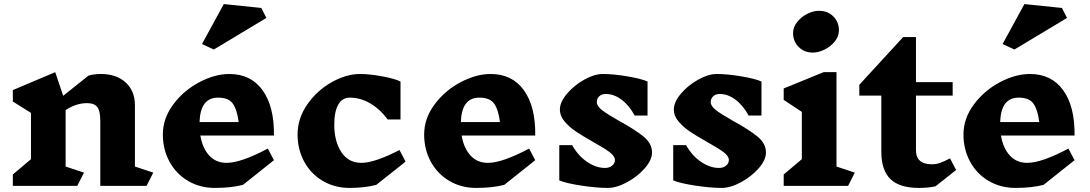

<svg xmlns="http://www.w3.org/2000/svg" viewBox="-20 -912 5350 942"><path d="M699 0H472V-320Q472 -367 457.5 -386.5Q443 -406 407 -406Q354 -406 302 -372V-95L392 -65L359 0H43V-56L132 -131V-358L43 -414V-470L251 -558L290 -442L414 -541Q441 -549 475 -549Q551 -549 596.5 -507.5Q642 -466 642 -395V-95L732 -65Z M1324 -247H963Q973 -186 1006 -149.5Q1039 -113 1092 -113Q1162 -113 1294 -183L1324 -126L1172 -5Q1113 10 1034 10Q961 10 902.5 -24.5Q844 -59 811.5 -119Q779 -179 779 -252Q779 -331 830 -399.5Q881 -468 957.5 -508.5Q1034 -549 1105 -549Q1211 -549 1268.5 -469Q1326 -389 1324 -247ZM959 -313H1151Q1143 -375 1122 -404Q1101 -433 1050 -433Q1006 -433 983.5 -403Q961 -373 959 -313ZM1287 -824 1029 -669 971 -696 1078 -892 1262 -873Z M1945 -512V-326H1882Q1844 -377 1796 -405Q1748 -433 1696 -433Q1659 -433 1639.5 -398.5Q1620 -364 1620 -300Q1620 -219 1654.5 -166Q1689 -113 1753 -113Q1818 -113 1940 -176L1970 -119L1826 -5Q1769 10 1695 10Q1622 10 1563.5 -24.5Q1505 -59 1472.5 -119Q1440 -179 1440 -252Q1440 -331 1487.5 -399.5Q1535 -468 1607 -508.5Q1679 -549 1746 -549Q1793 -549 1855 -537.5Q1917 -526 1945 -512Z M2606 -247H2245Q2255 -186 2288 -149.5Q2321 -113 2374 -113Q2444 -113 2576 -183L2606 -126L2454 -5Q2395 10 2316 10Q2243 10 2184.5 -24.5Q2126 -59 2093.5 -119Q2061 -179 2061 -252Q2061 -331 2112 -399.5Q2163 -468 2239.5 -508.5Q2316 -549 2387 -549Q2493 -549 2550.5 -469Q2608 -389 2606 -247ZM2241 -313H2433Q2425 -375 2404 -404Q2383 -433 2332 -433Q2288 -433 2265.5 -403Q2243 -373 2241 -313Z M2891 -215Q2838 -245 2806 -266.5Q2774 -288 2750.5 -315.5Q2727 -343 2727 -375Q2727 -411 2761.5 -452Q2796 -493 2846 -521Q2896 -549 2938 -549Q2989 -549 3057.5 -537.5Q3126 -526 3157 -512V-345H3094Q3067 -395 3029.5 -423Q2992 -451 2952 -451Q2932 -451 2920 -439.5Q2908 -428 2908 -412Q2908 -391 2934.5 -371Q2961 -351 3019 -318Q3096 -276 3137.5 -242Q3179 -208 3179 -164Q3179 -127 3143.5 -86.5Q3108 -46 3056.5 -18Q3005 10 2962 10Q2907 10 2831.5 -1.5Q2756 -13 2724 -27V-200H2787Q2817 -147 2861 -117.5Q2905 -88 2948 -88Q2970 -88 2983.5 -99.5Q2997 -111 2997 -127Q2997 -146 2971 -165.5Q2945 -185 2891 -215Z M3450 -215Q3397 -245 3365 -266.5Q3333 -288 3309.5 -315.5Q3286 -343 3286 -375Q3286 -411 3320.5 -452Q3355 -493 3405 -521Q3455 -549 3497 -549Q3548 -549 3616.5 -537.5Q3685 -526 3716 -512V-345H3653Q3626 -395 3588.5 -423Q3551 -451 3511 -451Q3491 -451 3479 -439.5Q3467 -428 3467 -412Q3467 -391 3493.5 -371Q3520 -351 3578 -318Q3655 -276 3696.5 -242Q3738 -208 3738 -164Q3738 -127 3702.5 -86.5Q3667 -46 3615.5 -18Q3564 10 3521 10Q3466 10 3390.5 -1.5Q3315 -13 3283 -27V-200H3346Q3376 -147 3420 -117.5Q3464 -88 3507 -88Q3529 -88 3542.5 -99.5Q3556 -111 3556 -127Q3556 -146 3530 -165.5Q3504 -185 3450 -215Z M4141 0H3825V-56L3914 -131V-363L3825 -422V-478L4021 -558H4084V-95L4174 -65ZM4096 -763Q4096 -734 4076 -709Q4056 -684 4026 -669Q3996 -654 3968 -654Q3926 -654 3898.5 -681.5Q3871 -709 3871 -750Q3871 -779 3891 -804Q3911 -829 3940.5 -844Q3970 -859 3998 -859Q4041 -859 4068.5 -831.5Q4096 -804 4096 -763Z M4570 2Q4536 10 4489 10Q4393 10 4348.5 -33.5Q4304 -77 4304 -168V-443H4196V-496L4411 -730H4474V-509H4654V-443H4474V-175Q4474 -106 4552 -106Q4572 -106 4591.5 -112.5Q4611 -119 4641 -135L4671 -78Z M5252 -247H4891Q4901 -186 4934 -149.5Q4967 -113 5020 -113Q5090 -113 5222 -183L5252 -126L5100 -5Q5041 10 4962 10Q4889 10 4830.5 -24.5Q4772 -59 4739.5 -119Q4707 -179 4707 -252Q4707 -331 4758 -399.5Q4809 -468 4885.5 -508.5Q4962 -549 5033 -549Q5139 -549 5196.5 -469Q5254 -389 5252 -247ZM4887 -313H5079Q5071 -375 5050 -404Q5029 -433 4978 -433Q4934 -433 4911.5 -403Q4889 -373 4887 -313ZM5215 -824 4957 -669 4899 -696 5006 -892 5190 -873Z"/></svg>

Font: InknutAntiqua
Style: Bold
Weight: 700
Designer: Claus Eggers Srensen
Foundry: Claus Eggers Srensen
Version: Version 1.000; ttfautohint (v1.2) -l 7 -r 28 -G 50 -x 13 -D 